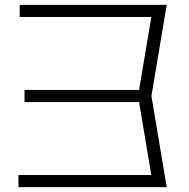

<svg xmlns="http://www.w3.org/2000/svg" viewBox="-20 -770 776 790"><path d="M81 -400H580V-350H81ZM548 -375 610 -744 646 -700H61V-750H666L603 -375L666 0H56V-50H646L610 -5Z"/></svg>

Font: Unbounded ExtraLight
Style: Regular
Weight: 250
Designer: Luke Prowse, Jean-Baptiste Morizot, Fátima Lázaro, Florian Runge
Foundry: NaN
Version: Version 1.701;gftools[0.9.28.dev5+ged2979d]